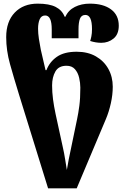

<svg xmlns="http://www.w3.org/2000/svg" viewBox="-20 -794 702 1054"><path d="M244 240 84 -276Q56 -367 35 -442Q14 -517 14 -590Q14 -676 61 -725Q108 -774 187 -774Q250 -774 285.5 -756Q321 -738 335 -702H339Q355 -738 391 -756Q427 -774 473 -774Q547 -774 589.5 -742.5Q632 -711 632 -653Q632 -606 603.5 -582.5Q575 -559 536 -559Q506 -559 475 -569Q478 -577 481.5 -594Q485 -611 485 -634Q485 -712 449 -712Q427 -712 419 -691.5Q411 -671 411 -633V-584H264V-633Q264 -709 228 -709Q207 -709 198 -688.5Q189 -668 189 -636Q189 -611 193.5 -581Q198 -551 204 -521L230 -409H235Q252 -454 292 -482Q332 -510 401 -510Q462 -510 506.5 -484.5Q551 -459 575 -415.5Q599 -372 599 -318Q599 -274 588.5 -227Q578 -180 562 -142L401 240ZM347 139Q351 115 357.5 80Q364 45 371 15L403 -139Q410 -172 415.5 -213Q421 -254 421 -313Q421 -339 414.5 -367Q408 -395 391.5 -414Q375 -433 345 -433Q302 -433 284 -401.5Q266 -370 266 -325Q266 -288 271 -249.5Q276 -211 285 -169L325 15Q332 45 337.5 80Q343 115 347 139Z"/></svg>

Font: Noto Serif Georgian ExtraBold
Style: Regular
Weight: 800
Designer: Monotype Design Team, Akaki Razmadze
Foundry: Google LLC
Version: Version 2.003; ttfautohint (v1.8.4.7-5d5b)